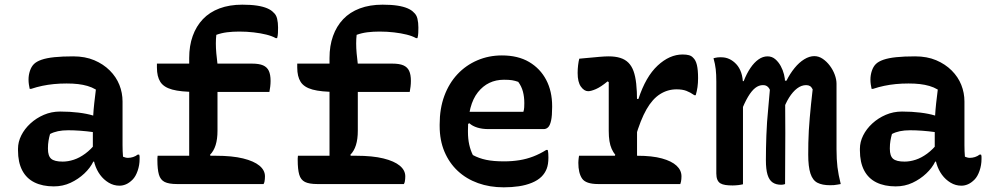

<svg xmlns="http://www.w3.org/2000/svg" viewBox="-20 -787 4240 821"><path d="M504 -353Q504 -330 504 -306.5Q504 -283 504 -259.5Q504 -236 504 -212.5Q504 -189 504 -166Q504 -153 504.5 -141Q505 -129 506 -117Q510 -115 516 -113.5Q522 -112 527 -112Q538 -112 549 -115.5Q560 -119 569 -126H575Q577 -121 577 -117Q577 -113 577 -107Q577 -81 568.5 -56.5Q560 -32 547 -19Q533 -5 519 1Q505 7 491 7Q466 7 444.5 -6Q423 -19 408 -39.5Q393 -60 385 -86Q377 -112 377 -138Q377 -163 377 -189Q377 -215 377 -236Q377 -266 378.5 -292Q380 -318 383 -345.5Q386 -373 390 -404Q373 -414 354 -419.5Q335 -425 313.5 -427.5Q292 -430 265 -430Q236 -430 210.5 -427.5Q185 -425 161 -420Q137 -415 113 -407H107Q105 -416 103.5 -426Q102 -436 102 -447Q102 -466 108 -484Q114 -502 125 -513Q136 -524 157.5 -531.5Q179 -539 212.5 -542.5Q246 -546 293 -546Q344 -546 383 -529.5Q422 -513 449.5 -485.5Q477 -458 490.5 -424Q504 -390 504 -353ZM185 -151Q185 -120 199 -108Q213 -96 248 -96Q271 -96 295.5 -104Q320 -112 344.5 -130Q369 -148 391 -176L397 -96H379Q366 -69 340.5 -45Q315 -21 282 -5.5Q249 10 210 10Q162 10 127.5 -7Q93 -24 75 -58.5Q57 -93 57 -144V-151Q57 -180 71 -208Q85 -236 110 -259Q135 -282 167.5 -296Q200 -310 237 -310Q279 -310 315.5 -305.5Q352 -301 378 -293Q404 -285 415 -275Q421 -270 425.5 -261.5Q430 -253 432.5 -241Q435 -229 435 -211Q408 -218 379.5 -222Q351 -226 323.5 -228Q296 -230 272 -230Q247 -230 228 -226Q209 -222 194 -214Q190 -200 187.5 -185Q185 -170 185 -153Z M1016 -767Q1053 -767 1079 -763Q1105 -759 1122.5 -751.5Q1140 -744 1149 -734Q1161 -724 1165 -707Q1169 -690 1169 -669Q1169 -658 1168.5 -646Q1168 -634 1165 -624H1159Q1143 -633 1119 -639Q1095 -645 1065 -648.5Q1035 -652 1003 -652Q975 -652 951 -649Q927 -646 905 -638Q903 -621 903 -601Q903 -581 905 -559Q907 -537 910 -513Q910 -478 910 -442Q910 -406 910 -370.5Q910 -335 910 -299.5Q910 -264 910 -228Q910 -192 902 -166.5Q894 -141 878 -125L892 -95H789Q789 -139 789 -183.5Q789 -228 789 -272.5Q789 -317 789 -361Q789 -405 789 -449.5Q789 -494 789 -539Q789 -591 804 -633Q819 -675 847.5 -705Q876 -735 918.5 -751Q961 -767 1016 -767ZM651 -515H1057Q1088 -515 1105 -507.5Q1122 -500 1129.5 -484Q1137 -468 1137 -441Q1137 -429 1135.5 -416.5Q1134 -404 1132 -394H818Q753 -394 716.5 -404Q680 -414 665.5 -437Q651 -460 651 -498Q651 -502 651 -506.5Q651 -511 651 -515ZM654 -121H902Q973 -121 1019.5 -109.5Q1066 -98 1089.5 -78.5Q1113 -59 1113 -33Q1113 -27 1112.5 -21.5Q1112 -16 1111 -10.5Q1110 -5 1107 0H737Q702 0 684 -9Q666 -18 659.5 -40.5Q653 -63 653 -103Q653 -107 653 -109.5Q653 -112 653.5 -115Q654 -118 654 -121Z M1616 -767Q1653 -767 1679 -763Q1705 -759 1722.5 -751.5Q1740 -744 1749 -734Q1761 -724 1765 -707Q1769 -690 1769 -669Q1769 -658 1768.5 -646Q1768 -634 1765 -624H1759Q1743 -633 1719 -639Q1695 -645 1665 -648.5Q1635 -652 1603 -652Q1575 -652 1551 -649Q1527 -646 1505 -638Q1503 -621 1503 -601Q1503 -581 1505 -559Q1507 -537 1510 -513Q1510 -478 1510 -442Q1510 -406 1510 -370.5Q1510 -335 1510 -299.5Q1510 -264 1510 -228Q1510 -192 1502 -166.5Q1494 -141 1478 -125L1492 -95H1389Q1389 -139 1389 -183.5Q1389 -228 1389 -272.5Q1389 -317 1389 -361Q1389 -405 1389 -449.5Q1389 -494 1389 -539Q1389 -591 1404 -633Q1419 -675 1447.5 -705Q1476 -735 1518.5 -751Q1561 -767 1616 -767ZM1251 -515H1657Q1688 -515 1705 -507.5Q1722 -500 1729.5 -484Q1737 -468 1737 -441Q1737 -429 1735.5 -416.5Q1734 -404 1732 -394H1418Q1353 -394 1316.5 -404Q1280 -414 1265.5 -437Q1251 -460 1251 -498Q1251 -502 1251 -506.5Q1251 -511 1251 -515ZM1254 -121H1502Q1573 -121 1619.5 -109.5Q1666 -98 1689.5 -78.5Q1713 -59 1713 -33Q1713 -27 1712.5 -21.5Q1712 -16 1711 -10.5Q1710 -5 1707 0H1337Q1302 0 1284 -9Q1266 -18 1259.5 -40.5Q1253 -63 1253 -103Q1253 -107 1253 -109.5Q1253 -112 1253.5 -115Q1254 -118 1254 -121Z M2126 -550Q2195 -550 2242.5 -522Q2290 -494 2315.5 -445.5Q2341 -397 2341 -333V-329Q2341 -292 2336.5 -271.5Q2332 -251 2324 -243Q2316 -235 2305 -235H2068Q2042 -235 2021 -241.5Q2000 -248 1987 -260L1967 -250L1970 -309H2218Q2221 -318 2221.5 -328Q2222 -338 2222 -346Q2222 -373 2216 -395.5Q2210 -418 2196 -437Q2182 -442 2169.5 -444Q2157 -446 2135 -446Q2066 -446 2023.5 -392.5Q1981 -339 1981 -230V-223Q1981 -193 1986.5 -168.5Q1992 -144 2002 -124Q2028 -110 2059 -103.5Q2090 -97 2135 -97Q2170 -97 2201 -102Q2232 -107 2260.5 -118Q2289 -129 2316 -146H2322Q2324 -138 2324.5 -130Q2325 -122 2325 -113Q2325 -84 2317.5 -65Q2310 -46 2296 -32Q2280 -16 2254.5 -5.5Q2229 5 2198.5 9.5Q2168 14 2134 14Q2074 14 2024 -4Q1974 -22 1937.5 -56Q1901 -90 1880.5 -138.5Q1860 -187 1860 -248V-255Q1860 -323 1880 -377Q1900 -431 1936 -469.5Q1972 -508 2021 -529Q2070 -550 2126 -550Z M2604 -110 2611 -125Q2602 -136 2595.5 -150.5Q2589 -165 2586 -184Q2583 -203 2583 -227Q2583 -262 2583 -296.5Q2583 -331 2583 -366Q2583 -401 2583 -436L2578 -439Q2549 -415 2528 -406Q2507 -397 2495 -397Q2478 -397 2464 -416.5Q2450 -436 2450 -475Q2450 -492 2452 -508.5Q2454 -525 2457 -536Q2467 -537 2478 -538Q2489 -539 2500 -540Q2511 -541 2522 -542Q2533 -543 2543.5 -544Q2554 -545 2565 -545.5Q2576 -546 2583 -546Q2611 -546 2632 -539.5Q2653 -533 2667 -519Q2681 -505 2689 -483Q2697 -461 2700.5 -429Q2704 -397 2704 -355Q2704 -323 2704 -290.5Q2704 -258 2704 -225Q2704 -192 2704 -159Q2704 -126 2704 -94ZM2697 -364H2710Q2741 -459 2792 -506.5Q2843 -554 2899 -554Q2915 -554 2926 -551Q2937 -548 2944 -540Q2955 -530 2960 -509Q2965 -488 2965 -453Q2965 -432 2962.5 -414.5Q2960 -397 2955 -380H2949Q2932 -392 2915 -398.5Q2898 -405 2873 -405Q2835 -405 2802.5 -384.5Q2770 -364 2744.5 -319.5Q2719 -275 2697 -200ZM2456 -121H2705Q2769 -121 2810.5 -109.5Q2852 -98 2873 -78.5Q2894 -59 2894 -33Q2894 -27 2893.5 -21.5Q2893 -16 2892 -10.5Q2891 -5 2889 0H2538Q2485 0 2469 -23.5Q2453 -47 2453 -91Q2453 -96 2453.5 -101Q2454 -106 2454.5 -111Q2455 -116 2456 -121Z M3575 0Q3568 1 3560.5 2.5Q3553 4 3546 4.5Q3539 5 3529 5Q3496 5 3475.5 -5.5Q3455 -16 3445.5 -45Q3436 -74 3436 -126Q3436 -151 3436.5 -176.5Q3437 -202 3438.5 -228.5Q3440 -255 3442.5 -283Q3445 -311 3448 -341.5Q3451 -372 3455 -405Q3450 -415 3443.5 -419Q3437 -423 3427 -423Q3407 -423 3388.5 -409Q3370 -395 3354 -369.5Q3338 -344 3326 -308V-442H3343Q3358 -472 3377.5 -496Q3397 -520 3419 -533.5Q3441 -547 3462 -547Q3481 -547 3498 -535.5Q3515 -524 3528.5 -506Q3542 -488 3549.5 -467.5Q3557 -447 3557 -429Q3557 -394 3557 -359Q3557 -324 3557 -289Q3557 -254 3557 -219Q3557 -184 3557 -149Q3557 -105 3561 -72.5Q3565 -40 3575 0ZM3337 0Q3335 1 3332.5 1.5Q3330 2 3327 2.5Q3324 3 3320 3Q3298 3 3283.5 -7Q3269 -17 3262 -40Q3255 -63 3255 -102Q3255 -128 3255.5 -154Q3256 -180 3257 -207.5Q3258 -235 3260 -265.5Q3262 -296 3265.5 -329.5Q3269 -363 3272 -403Q3269 -410 3264.5 -414.5Q3260 -419 3255 -421Q3250 -423 3242 -423Q3225 -423 3209.5 -411Q3194 -399 3178.5 -373Q3163 -347 3147 -305L3144 -440H3160Q3173 -473 3189 -496.5Q3205 -520 3223.5 -533Q3242 -546 3262 -546Q3281 -546 3295 -534Q3309 -522 3318.5 -504.5Q3328 -487 3332.5 -468.5Q3337 -450 3337 -436Q3337 -382 3337.5 -327.5Q3338 -273 3338 -218Q3338 -163 3337.5 -109Q3337 -55 3337 0ZM3157 1Q3152 2 3147 3Q3142 4 3137 4.5Q3132 5 3125.5 5.5Q3119 6 3113 6Q3095 6 3082 4Q3069 2 3060.5 -3Q3052 -8 3047.5 -18.5Q3043 -29 3043 -45Q3043 -111 3043 -176Q3043 -241 3043 -307Q3043 -373 3043 -438Q3043 -469 3040.5 -491Q3038 -513 3031 -538Q3035 -539 3039.5 -540Q3044 -541 3048 -541.5Q3052 -542 3056.5 -542Q3061 -542 3065 -542Q3083 -542 3099 -534.5Q3115 -527 3128.5 -512.5Q3142 -498 3149.5 -476Q3157 -454 3157 -424Q3157 -353 3157 -282Q3157 -211 3157 -140.5Q3157 -70 3157 1Z M4104 -353Q4104 -330 4104 -306.5Q4104 -283 4104 -259.5Q4104 -236 4104 -212.5Q4104 -189 4104 -166Q4104 -153 4104.5 -141Q4105 -129 4106 -117Q4110 -115 4116 -113.5Q4122 -112 4127 -112Q4138 -112 4149 -115.5Q4160 -119 4169 -126H4175Q4177 -121 4177 -117Q4177 -113 4177 -107Q4177 -81 4168.5 -56.5Q4160 -32 4147 -19Q4133 -5 4119 1Q4105 7 4091 7Q4066 7 4044.5 -6Q4023 -19 4008 -39.5Q3993 -60 3985 -86Q3977 -112 3977 -138Q3977 -163 3977 -189Q3977 -215 3977 -236Q3977 -266 3978.5 -292Q3980 -318 3983 -345.5Q3986 -373 3990 -404Q3973 -414 3954 -419.5Q3935 -425 3913.5 -427.5Q3892 -430 3865 -430Q3836 -430 3810.5 -427.5Q3785 -425 3761 -420Q3737 -415 3713 -407H3707Q3705 -416 3703.5 -426Q3702 -436 3702 -447Q3702 -466 3708 -484Q3714 -502 3725 -513Q3736 -524 3757.5 -531.5Q3779 -539 3812.5 -542.5Q3846 -546 3893 -546Q3944 -546 3983 -529.5Q4022 -513 4049.5 -485.5Q4077 -458 4090.5 -424Q4104 -390 4104 -353ZM3785 -151Q3785 -120 3799 -108Q3813 -96 3848 -96Q3871 -96 3895.5 -104Q3920 -112 3944.5 -130Q3969 -148 3991 -176L3997 -96H3979Q3966 -69 3940.5 -45Q3915 -21 3882 -5.5Q3849 10 3810 10Q3762 10 3727.5 -7Q3693 -24 3675 -58.5Q3657 -93 3657 -144V-151Q3657 -180 3671 -208Q3685 -236 3710 -259Q3735 -282 3767.5 -296Q3800 -310 3837 -310Q3879 -310 3915.5 -305.5Q3952 -301 3978 -293Q4004 -285 4015 -275Q4021 -270 4025.5 -261.5Q4030 -253 4032.5 -241Q4035 -229 4035 -211Q4008 -218 3979.5 -222Q3951 -226 3923.5 -228Q3896 -230 3872 -230Q3847 -230 3828 -226Q3809 -222 3794 -214Q3790 -200 3787.5 -185Q3785 -170 3785 -153Z"/></svg>

Font: Recursive Monospace Casual SemiBold
Style: Regular
Weight: 600
Version: Version 1.047